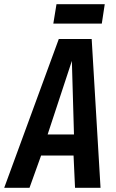

<svg xmlns="http://www.w3.org/2000/svg" viewBox="-54 -891 550 911"><path d="M-34 0 225 -706H381L423 0H302L295 -153H141L86 0ZM172 -253H297L287 -602ZM199 -779 214 -871H443L429 -779Z"/></svg>

Font: Georama SemiCondensed SemiBold
Style: Italic
Weight: 600
Width: 4
Italic angle: -9°
Designer: Jean-Baptiste Levee
Foundry: Production Type
Version: Version 1.000